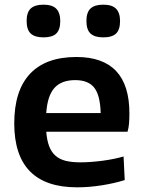

<svg xmlns="http://www.w3.org/2000/svg" viewBox="-20 -793 614 822"><path d="M166 -633Q129 -633 111.5 -649.5Q94 -666 94 -703Q94 -740 111.5 -756.5Q129 -773 166 -773Q204 -773 221 -755.5Q238 -738 238 -703Q238 -666 221 -649.5Q204 -633 166 -633ZM422 -633Q385 -633 367.5 -649.5Q350 -666 350 -703Q350 -740 367.5 -756.5Q385 -773 422 -773Q460 -773 477 -755.5Q494 -738 494 -703Q494 -666 477 -649.5Q460 -633 422 -633ZM310 9Q41 9 41 -265Q41 -405 108.5 -477Q176 -549 307 -549Q534 -549 534 -308Q534 -284 532.5 -265Q531 -246 526 -229H178Q181 -192 190.5 -167Q200 -142 217.5 -126.5Q235 -111 261 -104.5Q287 -98 324 -98Q366 -98 416.5 -104.5Q467 -111 509 -123L514 -22Q469 -8 415 0.5Q361 9 310 9ZM302 -450Q243 -450 213 -416.5Q183 -383 178 -309H411Q409 -385 383.5 -417.5Q358 -450 302 -450Z"/></svg>

Font: Encode Sans Normal
Style: SemiBold
Weight: 600
Designer: Pablo Impallari, Andres Torresi
Foundry: Pablo Impallari, Andres Torresi
Version: Version 1.000; ttfautohint (v1.00) -l 8 -r 50 -G 200 -x 14 -